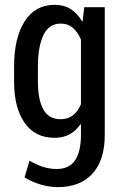

<svg xmlns="http://www.w3.org/2000/svg" viewBox="-20 -558 507 791"><path d="M38.1 -285.2Q38.1 -401.4 81.3 -469.7Q124.5 -538.1 205.6 -538.1Q243.7 -538.1 271.5 -520.3Q299.3 -502.4 318.8 -469.2L320.3 -469.7L327.1 -528.3H411.6V-2.4Q411.6 101.1 361.3 157Q311 212.9 217.8 212.9Q184.1 212.9 148.2 202.4Q112.3 191.9 81.1 172.9L101.6 104Q127.9 119.6 155.8 128.9Q183.6 138.2 213.4 138.2Q265.1 138.2 289.3 102.3Q313.5 66.4 313.5 -2.9V-45.9L312 -46.4Q292.5 -18.6 266.4 -4.4Q240.2 9.8 204.6 9.8Q124.5 9.8 81.3 -52.2Q38.1 -114.3 38.1 -220.2ZM136.2 -220.2Q136.2 -148.9 158.2 -107.9Q180.2 -66.9 229.5 -66.9Q259.8 -66.9 280 -82.5Q300.3 -98.1 313.5 -128.4V-395Q300.3 -426.3 279.8 -443.6Q259.3 -460.9 230.5 -460.9Q181.2 -460.9 158.7 -413.1Q136.2 -365.2 136.2 -285.2Z"/></svg>

Font: Franco
Style: Regular
Weight: 400
Designer: Google
Version: Version 1.200311; 2013